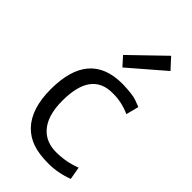

<svg xmlns="http://www.w3.org/2000/svg" viewBox="-263 -939 1027 1027"><g transform="rotate(45 250.0 -426.0)"><path d="M468.8 -17.1Q398.4 9.8 326.4 9.8Q254.4 9.8 206.8 -6.8Q159.2 -23.4 125 -58.6Q53.7 -132.8 53.7 -280.3Q53.7 -572.3 303.7 -572.3L320.8 -571.8Q384.8 -569.3 412.4 -559.6Q439.9 -549.8 452.6 -544.4L434.1 -472.2Q372.6 -500 309.6 -500H301.3Q141.1 -500 141.1 -281.2Q141.1 -165.5 193.8 -109.4Q237.8 -62.5 312.7 -62.5Q387.7 -62.5 456.1 -89.4ZM197.8 -683.6 382.8 -862.3 438 -802.2 242.7 -633.8Z"/></g></svg>

Font: Duru Sans
Style: Regular
Weight: 400
Designer: Onur Yazõcõgil
Foundry: Onur Yazõcõgil
Version: Version 1.002